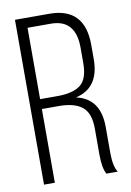

<svg xmlns="http://www.w3.org/2000/svg" viewBox="-81 -751 548 803"><g transform="rotate(-10 193.0 -350.0)"><path d="M40 -700H186Q336 -700 336 -542V-481Q336 -359 235 -336Q336 -314 336 -193V-84Q336 -26 353 0H305Q290 -26 290 -84V-194Q290 -260 257 -286.5Q224 -313 159 -313H86V0H40ZM86 -355H160Q226 -355 258 -380Q290 -405 290 -472V-538Q290 -658 185 -658H86Z"/></g></svg>

Font: Bebas Neue Book
Style: Regular
Weight: 400
Designer: Ryoichi Tsunekawa
Foundry: Ryoichi Tsunekawa
Version: Version 001.003